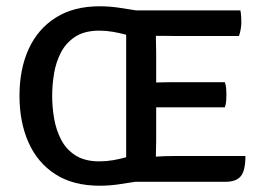

<svg xmlns="http://www.w3.org/2000/svg" viewBox="-20 -578 844 611"><path d="M695.5 -316.5Q699 -307 699.8 -295.8Q700.5 -284.5 700.5 -277Q700.5 -268.5 699.8 -257.2Q699 -246 695.5 -236.5H533.5Q523.5 -236.5 508.2 -236.5Q493 -236.5 477 -236.5V-132Q477 -121.5 476.5 -105.5Q476 -89.5 476 -79.5Q489 -80.5 503 -81Q517 -81.5 536 -81.5H761Q761 -35 746.2 -17.2Q731.5 0.5 698 0.5H410.5Q384 5 355.2 9Q326.5 13 296.5 13Q213 13 156.2 -23.5Q99.5 -60 70.8 -124.5Q42 -189 42 -273.5Q42 -358 71.2 -422Q100.5 -486 157.5 -522Q214.5 -558 296.5 -558Q327 -558 356.5 -553.8Q386 -549.5 413 -545H745Q747 -534.5 747.5 -524.5Q748 -514.5 748 -506Q748 -498 746.2 -486.5Q744.5 -475 740.5 -463.5H533.5Q523.5 -463.5 507.8 -463.8Q492 -464 476 -464Q476 -453.5 476.5 -437.2Q477 -421 477 -410.5V-315.5Q493 -316 508.2 -316.2Q523.5 -316.5 533.5 -316.5ZM146 -272.5Q146 -237.5 152.2 -201Q158.5 -164.5 174.5 -133.5Q190.5 -102.5 220.2 -83.5Q250 -64.5 296.5 -64.5Q318 -64.5 339.8 -68.2Q361.5 -72 381.5 -77.5V-467.5Q361 -473 339 -476.8Q317 -480.5 296.5 -480.5Q249.5 -480.5 220 -461.5Q190.5 -442.5 174.2 -411.5Q158 -380.5 152 -344Q146 -307.5 146 -272.5Z"/></svg>

Font: Signika Negative SC
Style: Regular
Weight: 400
Designer: Anna Giedryś
Foundry: Anna Giedryś
Version: Version 2.000; ttfautohint (v1.8.3) -l 8 -r 50 -G 200 -x 9 -